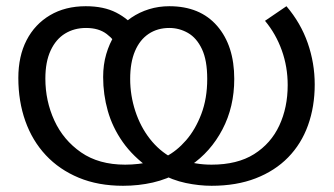

<svg xmlns="http://www.w3.org/2000/svg" viewBox="-20 -586 1075 618"><path d="M661 12Q621 12 578 3Q535 -6 493 -29Q487 -32 477.5 -36Q468 -40 463 -43Q408 -82 375 -129Q342 -176 327 -229Q312 -282 312 -338Q312 -378 322 -412Q332 -446 349 -473L356 -484Q376 -511 402.5 -529Q429 -547 460 -556.5Q491 -566 525 -566Q624 -566 679 -502.5Q734 -439 734 -332Q734 -242 696 -169.5Q658 -97 593 -53Q585 -47 577.5 -42.5Q570 -38 560 -33Q518 -9 472 1.5Q426 12 376 12Q296 12 233.5 -14Q171 -40 127.5 -86.5Q84 -133 61.5 -196.5Q39 -260 39 -335Q39 -405 65.5 -456.5Q92 -508 141 -537Q190 -566 256 -566Q314 -566 354 -545.5Q394 -525 421 -490L362 -431Q349 -457 323.5 -476.5Q298 -496 257 -496Q219 -496 189.5 -478Q160 -460 143 -423.5Q126 -387 126 -333Q126 -261 155 -198Q184 -135 241 -95.5Q298 -56 383 -56Q404 -56 426 -58.5Q448 -61 469 -66Q480 -70 492 -74Q504 -78 514 -82Q549 -100 579 -134.5Q609 -169 628 -219Q647 -269 647 -332Q647 -392 630 -428Q613 -464 585 -480Q557 -496 525 -496Q487 -496 458.5 -477Q430 -458 414.5 -421.5Q399 -385 399 -332Q399 -279 415.5 -228.5Q432 -178 462.5 -139Q493 -100 534 -78Q544 -74 552 -73.5Q560 -73 570 -69Q587 -64 611 -60Q635 -56 661 -56Q744 -56 798 -90Q852 -124 879 -182Q906 -240 906 -312Q906 -371 887 -424Q868 -477 833 -519L902 -566Q948 -512 970.5 -447.5Q993 -383 993 -314Q993 -243 971.5 -183Q950 -123 907.5 -79.5Q865 -36 803 -12Q741 12 661 12Z"/></svg>

Font: malayalam25
Style: Book
Weight: 400
Designer: Jelle Bosma - Monotype Design Team
Foundry: Monotype Imaging Inc.
Version: Version 2.003